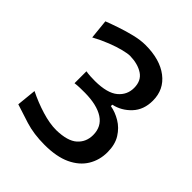

<svg xmlns="http://www.w3.org/2000/svg" viewBox="-208 -886 1034 1034"><g transform="rotate(45 308.5 -369.5)"><path d="M298.8 12.7Q217.3 12.7 152.8 -7.3Q88.4 -27.3 44.9 -42L56.2 -154.3Q114.3 -125.5 175.8 -106.7Q237.3 -87.9 287.1 -87.9Q372.1 -89.4 409.7 -123Q447.3 -156.7 447.3 -210Q447.3 -273.9 397 -306.4Q346.7 -338.9 255.4 -339.8Q235.8 -339.8 217 -339.4Q198.2 -338.9 178.7 -336.4V-427.2Q196.3 -424.3 213.9 -423.3Q231.4 -422.4 249 -422.4Q341.3 -423.3 382.6 -457.8Q423.8 -492.2 423.8 -545.4Q423.8 -600.1 385.3 -625.5Q346.7 -650.9 286.6 -652.3Q268.6 -652.3 234.6 -643.8Q200.7 -635.3 158.2 -618.7Q115.7 -602.1 71.8 -578.1L60.5 -689.5Q90.3 -701.2 133.3 -715.8Q176.3 -730.5 221.4 -741.5Q266.6 -752.4 303.7 -752.4Q414.1 -752.4 479 -702.6Q543.9 -652.8 543.9 -568.4Q543.9 -499 502.9 -455.1Q461.9 -411.1 404.3 -398.4V-387.7Q443.4 -380.9 480.7 -358.6Q518.1 -336.4 542.7 -297.1Q567.4 -257.8 567.4 -199.2Q567.4 -139.2 538.1 -91.1Q508.8 -43 449.5 -15.1Q390.1 12.7 298.8 12.7Z"/></g></svg>

Font: Pinar DS4-Medium
Style: Regular
Weight: 500
Designer: Amin Abedi
Version: Version 2.000